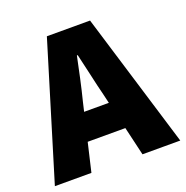

<svg xmlns="http://www.w3.org/2000/svg" viewBox="-129 -759 841 869"><g transform="rotate(-20 292.0 -325.0)"><path d="M-10 0 188 -650H396L594 0H412L338 -316Q326 -363 314 -418Q302 -473 290 -522H286Q276 -473 264 -418Q252 -363 240 -316L166 0ZM132 -138V-271H450V-138Z"/></g></svg>

Font: Source Sans 3 ExtraLight Black
Style: Regular
Weight: 900
Version: Version 3.052;hotconv 1.1.0;makeotfexe 2.6.0